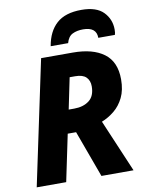

<svg xmlns="http://www.w3.org/2000/svg" viewBox="-100 -1014 829 1084"><g transform="rotate(-10 314.0 -471.5)"><path d="M21 0 172 -714H354Q468 -714 532 -666.5Q596 -619 596 -518Q596 -457 575 -414Q554 -371 520 -343.5Q486 -316 448 -301L576 0H392L294 -268H246L190 0ZM307 -401Q359 -401 392.5 -426.5Q426 -452 426 -508Q426 -541 406.5 -560.5Q387 -580 344 -580H312L275 -401ZM237 -771Q251 -854 300.5 -898.5Q350 -943 443 -943Q529 -943 569 -901.5Q609 -860 609 -801Q609 -791 608 -783.5Q607 -776 605 -771H510Q510 -833 433 -833Q398 -833 372.5 -820.5Q347 -808 337 -771Z"/></g></svg>

Font: Noto Sans ExtraBold
Style: Italic
Weight: 800
Italic angle: -12°
Designer: Monotype Design Team
Foundry: Monotype Imaging Inc.
Version: Version 2.013; ttfautohint (v1.8.4.7-5d5b)